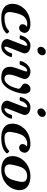

<svg xmlns="http://www.w3.org/2000/svg" viewBox="1123 -1857 742 3028"><g transform="rotate(90 1494.0 -343.0)"><path d="M100 -36Q40 -80 40 -167Q40 -271 124 -361Q207 -441 336 -451H352Q392 -451 396 -450Q437 -442 463 -425Q488 -406 496 -380Q500 -369 498 -351Q493 -318 473 -296Q451 -274 417 -274Q393 -274 378 -289Q362 -302 362 -325Q362 -366 393 -388Q400 -394 399 -394Q396 -401 355 -401Q318 -401 284 -384Q250 -365 231 -338Q194 -280 177 -178Q170 -151 170 -122Q170 -43 264 -43Q392 -43 457 -105Q472 -120 480 -117Q509 -94 509 -83Q509 -76 497 -64Q424 8 259 8Q159 8 100 -36Z M733 -578Q718 -593 718 -615Q718 -644 737 -664Q755 -685 780 -692Q794 -694 796 -694Q820 -694 837 -680Q852 -665 852 -641Q852 -609 826 -586Q801 -562 771 -562Q746 -562 733 -578ZM786 -428Q821 -404 821 -360Q821 -356 819 -342L814 -329Q809 -316 796 -282Q783 -248 769 -214L720 -87Q715 -65 715 -57Q715 -42 727 -42Q736 -42 750 -50Q763 -58 770 -64Q802 -93 815 -140Q819 -156 824 -159Q827 -162 843 -162H849Q869 -162 873 -160Q880 -156 880 -148Q880 -141 869 -114Q848 -63 807 -28Q767 8 714 8Q672 8 641 -11Q609 -29 599 -60Q596 -69 596 -84Q596 -88 598 -102L603 -114Q608 -127 621.5 -162Q635 -197 648 -231L697 -358Q702 -378 702 -388Q702 -402 690 -402Q681 -402 667 -394Q654 -387 647 -380Q615 -351 602 -304Q598 -289 594 -285Q589 -282 574 -282H568Q548 -282 544 -284Q537 -288 537 -296Q537 -303 548 -330Q567 -381 608 -417Q648 -452 700 -452Q750 -452 786 -428Z M1224 -43Q1262 -43 1295 -79Q1328 -113 1346 -156Q1362 -194 1376 -247Q1380 -259 1380 -268Q1380 -274 1377 -280Q1368 -297 1335 -315Q1312 -328 1304 -342Q1298 -354 1298 -367Q1298 -401 1324 -427Q1350 -453 1383 -453Q1418 -453 1438 -426Q1458 -397 1458 -357Q1458 -328 1449 -288Q1428 -192 1388 -120Q1347 -45 1291 -13Q1256 8 1210 8Q1034 8 1034 -129Q1034 -153 1035 -158Q1042 -202 1092 -332Q1103 -361 1106 -379Q1107 -382 1107 -390Q1107 -401 1094 -401Q1064 -398 1042 -370Q1019 -340 1007 -304Q1003 -289 999 -285Q994 -282 979 -282H973Q953 -282 949 -284Q942 -288 942 -296Q942 -302 953 -332Q972 -379 1015 -416Q1057 -452 1107 -452Q1157 -452 1192 -426Q1226 -399 1226 -362Q1226 -344 1211 -306Q1175 -215 1166 -179Q1156 -139 1156 -114Q1156 -43 1224 -43Z M1705 -578Q1690 -593 1690 -615Q1690 -644 1709 -664Q1727 -685 1752 -692Q1766 -694 1768 -694Q1792 -694 1809 -680Q1824 -665 1824 -641Q1824 -609 1798 -586Q1773 -562 1743 -562Q1718 -562 1705 -578ZM1758 -428Q1793 -404 1793 -360Q1793 -356 1791 -342L1786 -329Q1781 -316 1768 -282Q1755 -248 1741 -214L1692 -87Q1687 -65 1687 -57Q1687 -42 1699 -42Q1708 -42 1722 -50Q1735 -58 1742 -64Q1774 -93 1787 -140Q1791 -156 1796 -159Q1799 -162 1815 -162H1821Q1841 -162 1845 -160Q1852 -156 1852 -148Q1852 -141 1841 -114Q1820 -63 1779 -28Q1739 8 1686 8Q1644 8 1613 -11Q1581 -29 1571 -60Q1568 -69 1568 -84Q1568 -88 1570 -102L1575 -114Q1580 -127 1593.5 -162Q1607 -197 1620 -231L1669 -358Q1674 -378 1674 -388Q1674 -402 1662 -402Q1653 -402 1639 -394Q1626 -387 1619 -380Q1587 -351 1574 -304Q1570 -289 1566 -285Q1561 -282 1546 -282H1540Q1520 -282 1516 -284Q1509 -288 1509 -296Q1509 -303 1520 -330Q1539 -381 1580 -417Q1620 -452 1672 -452Q1722 -452 1758 -428Z M1990 -36Q1930 -80 1930 -167Q1930 -271 2014 -361Q2097 -441 2226 -451H2242Q2282 -451 2286 -450Q2327 -442 2353 -425Q2378 -406 2386 -380Q2390 -369 2388 -351Q2383 -318 2363 -296Q2341 -274 2307 -274Q2283 -274 2268 -289Q2252 -302 2252 -325Q2252 -366 2283 -388Q2290 -394 2289 -394Q2286 -401 2245 -401Q2208 -401 2174 -384Q2140 -365 2121 -338Q2084 -280 2067 -178Q2060 -151 2060 -122Q2060 -43 2154 -43Q2282 -43 2347 -105Q2362 -120 2370 -117Q2399 -94 2399 -83Q2399 -76 2387 -64Q2314 8 2149 8Q2049 8 1990 -36Z M2500 -37Q2442 -82 2442 -169Q2442 -278 2530 -363Q2593 -426 2695 -446Q2723 -451 2739 -451L2747 -452H2762Q2857 -452 2919 -408Q2979 -364 2979 -279Q2979 -249 2970 -216Q2949 -133 2883 -74Q2818 -16 2726 2Q2693 8 2657 8Q2559 8 2500 -37ZM2663 -44Q2770 -44 2812 -157Q2835 -221 2847 -295Q2848 -299 2848 -317Q2848 -343 2844 -354Q2839 -367 2828 -377Q2802 -400 2752 -400Q2678 -400 2634 -338Q2610 -303 2590 -220Q2573 -150 2573 -126Q2573 -44 2663 -44Z"/></g></svg>

Font: KaTeX_Math
Style: Bold Italic
Weight: 700
Version: Version